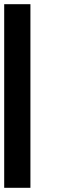

<svg xmlns="http://www.w3.org/2000/svg" viewBox="-20 -895 290 915"><path d="M125 -875V0H0V-875Z"/></svg>

Font: CraftyPE
Style: Regular
Weight: 400
Designer: Erek Butcher
Foundry: Haunted Coop
Version: Version 0.018;April 4, 2024;FontCreator 15.0.0.2962 64-bit